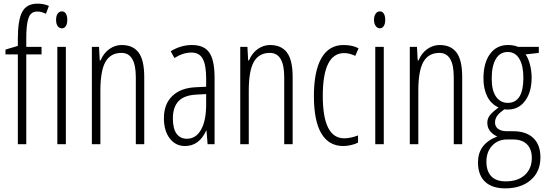

<svg xmlns="http://www.w3.org/2000/svg" viewBox="-20 -785 2966 1045"><path d="M285.2 -676.8Q285.2 -698.2 293.9 -710.9Q302.7 -723.1 317.4 -723.1Q330.6 -723.1 338.4 -710.9Q346.2 -698.7 346.2 -676.8Q346.2 -655.3 338.4 -643.1Q330.6 -630.9 317.4 -630.9Q302.7 -630.9 293.9 -643.1Q285.2 -655.3 285.2 -676.8ZM338.4 0H292V-529.8H338.4ZM206.1 -488.8H123V0H77.1V-488.8H9.8V-515.1L77.1 -535.2V-575.2Q77.1 -676.3 101.1 -720.7Q125 -765.1 184.1 -765.1Q218.8 -765.1 246.1 -752.9L230 -710Q205.1 -722.2 183.1 -722.2Q159.7 -722.2 147 -708Q134.8 -694.3 128.9 -662.1Q123 -630.9 123 -574.2V-529.8H206.1Z M719.2 0V-365.2Q719.2 -497.1 641.1 -497.1Q581.5 -497.1 553.7 -447.8Q526.4 -399.4 526.4 -291V0H480V-529.8H519L522.9 -456.1H527.3Q544.4 -496.6 575.2 -518.1Q606.4 -540 642.1 -540Q703.6 -540 734.4 -499Q765.1 -458 765.1 -366.2V0Z M997.1 -29.8Q1046.4 -29.8 1074.2 -79.1Q1102.1 -127.9 1102.1 -217.8V-272.9L1046.9 -270Q981.9 -266.1 952.1 -234.9Q920.9 -202.1 920.9 -141.1Q920.9 -84 941.4 -56.6Q961.9 -29.8 997.1 -29.8ZM1109.9 0 1104 -74.2H1102.1Q1064 9.8 986.8 9.8Q935.5 9.8 903.8 -31.7Q872.1 -73.2 872.1 -142.1Q872.1 -218.3 917.5 -262.2Q963.4 -306.6 1044.9 -310.1L1102.1 -313V-356.9Q1102.1 -430.7 1083.5 -464.8Q1064.9 -499 1022 -499Q976.6 -499 929.2 -469.2L909.2 -505.9Q963.9 -540 1024.9 -540Q1090.8 -540 1119.1 -499Q1147.9 -457.5 1147.9 -360.8V0Z M1526.9 0V-365.2Q1526.9 -497.1 1448.7 -497.1Q1389.2 -497.1 1361.3 -447.8Q1334 -399.4 1334 -291V0H1287.6V-529.8H1326.7L1330.6 -456.1H1335Q1352.1 -496.6 1382.8 -518.1Q1414.1 -540 1449.7 -540Q1511.2 -540 1542 -499Q1572.8 -458 1572.8 -366.2V0Z M1848.6 9.8Q1769 9.8 1728.5 -59.6Q1688.5 -127.9 1688.5 -262.2Q1688.5 -397.5 1729.5 -468.8Q1770.5 -540 1849.6 -540Q1898.9 -540 1931.6 -522L1913.6 -481Q1881.3 -496.1 1853.5 -496.1Q1736.8 -496.1 1736.8 -263.2Q1736.8 -32.2 1853.5 -32.2Q1887.7 -32.2 1928.7 -47.9V-8.8Q1913.6 -0.5 1889.2 4.9Q1866.7 9.8 1848.6 9.8Z M2015.6 -676.8Q2015.6 -697.8 2024.9 -710.9Q2033.7 -723.1 2047.9 -723.1Q2061 -723.1 2068.8 -710.9Q2076.7 -698.7 2076.7 -676.8Q2076.7 -655.8 2068.8 -643.6Q2060.5 -630.9 2047.9 -630.9Q2033.7 -630.9 2024.9 -643.6Q2015.6 -656.7 2015.6 -676.8ZM2068.8 0H2022.5V-529.8H2068.8Z M2449.7 0V-365.2Q2449.7 -497.1 2371.6 -497.1Q2312 -497.1 2284.2 -447.8Q2256.8 -399.4 2256.8 -291V0H2210.4V-529.8H2249.5L2253.4 -456.1H2257.8Q2274.9 -496.6 2305.7 -518.1Q2336.9 -540 2372.6 -540Q2434.1 -540 2464.8 -499Q2495.6 -458 2495.6 -366.2V0Z M2656.2 -356.9Q2656.2 -291.5 2680.2 -258.3Q2704.1 -225.1 2743.7 -225.1Q2828.6 -225.1 2828.6 -361.8Q2828.6 -427.7 2806.6 -464.8Q2784.7 -502 2743.7 -502Q2701.2 -502 2678.7 -463.9Q2656.2 -426.3 2656.2 -356.9ZM2627.4 95.2Q2627.4 146 2653.3 173.8Q2679.7 202.1 2732.4 202.1Q2798.3 202.1 2835.9 168Q2874.5 133.3 2874.5 74.2Q2874.5 26.9 2848.1 0.5Q2821.8 -25.9 2772.5 -25.9H2738.3Q2690.4 -25.9 2658.7 7.8Q2627.4 41 2627.4 95.2ZM2912.6 -529.8V-497.1L2840.3 -488.8Q2854.5 -470.7 2864.3 -434.1Q2873.5 -399.9 2873.5 -361.8Q2873.5 -284.2 2838.4 -236.8Q2803.2 -189 2746.6 -189H2734.9L2724.6 -189.9Q2699.2 -171.9 2687.5 -156.7Q2674.3 -139.6 2674.3 -118.2Q2674.3 -95.7 2691.9 -83Q2709 -70.8 2739.3 -70.8H2772.5Q2843.8 -70.8 2882.3 -34.2Q2921.4 2.4 2921.4 71.8Q2921.4 149.4 2868.7 194.8Q2815.9 240.2 2730.5 240.2Q2658.2 240.2 2620.1 204.1Q2581.5 167.5 2581.5 99.1Q2581.5 48.8 2606.9 14.2Q2633.3 -22 2686.5 -42Q2661.1 -53.7 2647 -71.8Q2632.3 -90.8 2632.3 -117.2Q2632.3 -141.1 2647.9 -159.7Q2664.6 -179.2 2693.4 -200.2Q2652.3 -218.8 2631.8 -260.3Q2611.3 -301.8 2611.3 -357.9Q2611.3 -442.4 2647 -491.2Q2682.6 -540 2744.6 -540Q2777.3 -540 2800.3 -529.8Z"/></svg>

Font: Germano
Style: Regular
Weight: 300
Width: 3
Foundry: Ascender Corporation
Version: Version 1.10; ttfautohint (v1.5)